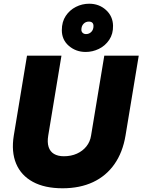

<svg xmlns="http://www.w3.org/2000/svg" viewBox="-20 -999 765 1031"><path d="M316 12Q220 12 156.5 -22.5Q93 -57 66.5 -120.5Q40 -184 54 -271H239Q233 -235 241 -210Q249 -185 270 -172.5Q291 -160 323 -160Q362 -160 393 -174Q424 -188 444 -213Q464 -238 469 -271H654Q639 -181 594.5 -117.5Q550 -54 479.5 -21Q409 12 316 12ZM54 -271 125 -700H310L239 -271ZM469 -271 540 -700H725L654 -271ZM440 -720Q388 -720 350 -752.5Q312 -785 312 -837Q312 -882 333 -913.5Q354 -945 387.5 -962Q421 -979 459 -979Q512 -979 549 -945.5Q586 -912 587 -861Q588 -817 566.5 -785Q545 -753 511 -736.5Q477 -720 440 -720ZM442 -816Q459 -816 470.5 -828Q482 -840 482 -859Q482 -883 457 -883Q440 -883 428.5 -871Q417 -859 417 -839Q417 -829 424 -822.5Q431 -816 442 -816Z"/></svg>

Font: Figtree Light Black
Style: Italic
Weight: 900
Italic angle: -9.5°
Version: Version 2.000